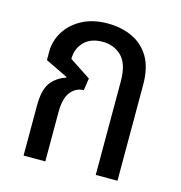

<svg xmlns="http://www.w3.org/2000/svg" viewBox="-88 -638 675 717"><g transform="rotate(15 249.5 -279.0)"><path d="M66 0V-192Q66 -255 87.5 -283Q109 -311 144 -322L145 -325L58 -367V-400Q58 -441 80 -477Q102 -513 143.5 -535.5Q185 -558 243 -558Q295 -558 337.5 -538.5Q380 -519 404.5 -478Q429 -437 429 -370V0H345V-361Q345 -429 315.5 -458Q286 -487 242 -487Q196 -487 170.5 -461Q145 -435 145 -395L227 -341L220 -294Q190 -294 170 -269Q150 -244 150 -191V0Z"/></g></svg>

Font: Noto Sans Thai Cond
Style: Regular
Weight: 400
Width: 3
Designer: Monotype Design Team
Foundry: Monotype Imaging Inc.
Version: Version 2.002; ttfautohint (v1.8.4.7-5d5b)